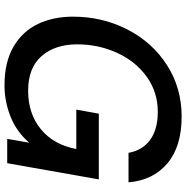

<svg xmlns="http://www.w3.org/2000/svg" viewBox="-7 -808 827 853"><g transform="rotate(90 406.5 -381.5)"><path d="M54 -292Q54 -423 111 -534Q168 -645 269.5 -710Q371 -775 498 -775Q631 -775 706 -711.5Q781 -648 790 -539H659Q648 -601 601.5 -635Q555 -669 477 -669Q389 -669 320.5 -619.5Q252 -570 214.5 -487.5Q177 -405 177 -311Q177 -213 229 -153Q281 -93 383 -93Q485 -93 554 -149.5Q623 -206 642 -307H467L485 -407H777L705 0H597L614 -98Q566 -42 498.5 -15Q431 12 359 12Q256 12 187.5 -28Q119 -68 86.5 -136.5Q54 -205 54 -292Z"/></g></svg>

Font: Open Sauce One Medium Italic
Style: Regular
Weight: 500
Italic angle: -10°
Designer: Alfredo Marco Pradil
Foundry: Creative Sauce Fz LLC
Version: Version 1.477